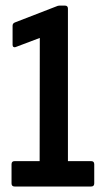

<svg xmlns="http://www.w3.org/2000/svg" viewBox="-20 -679 371 699"><path d="M33.3 0Q22 0 22 -11.3V-81.1Q22 -92.4 33.3 -92.4H124.3L124.9 -540.9L36.5 -507.5Q32.3 -506.1 29.1 -508.2Q25.8 -510.3 25.8 -515.5V-585.4Q25.8 -593.8 34.1 -597.2L184.9 -655.6Q191.1 -658.6 196.9 -658.6H216.3Q227.3 -658.6 227.3 -647.7V-92.4H311.8Q323.1 -92.4 323.1 -81.1V-11.3Q323.1 0 311.8 0Z"/></svg>

Font: Sofia Sans Extra Condensed
Style: Regular
Weight: 400
Designer: Botio Nikoltchev, Ani Petrova
Foundry: lettersoup
Version: Version 4.101